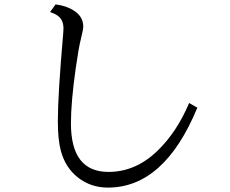

<svg xmlns="http://www.w3.org/2000/svg" viewBox="-20 -808 1040 867"><path d="M871.1 -321.8Q722.2 39.1 467.3 39.1Q389.6 39.1 331.5 -6.8Q274.9 -51.8 254.9 -126.5Q241.2 -176.8 241.2 -261.7Q241.2 -379.9 265.6 -659.2Q266.6 -672.9 266.6 -679.2Q266.6 -717.8 241.7 -736.3Q228.5 -746.1 206.1 -753.9L231 -788.1Q279.8 -782.2 314 -759.8Q356 -732.9 356 -688Q356 -675.3 345.2 -631.8Q335 -591.8 322.3 -502Q300.3 -348.1 300.3 -250.5Q300.3 -31.7 469.7 -31.7Q592.8 -31.7 690.9 -127Q778.3 -210.9 834 -342.8Z"/></svg>

Font: BIZ UDMincho
Style: Regular
Weight: 400
Monospace: yes
Designer: TypeBank Co., Ltd.
Foundry: Morisawa Inc.
Version: Version 1.06